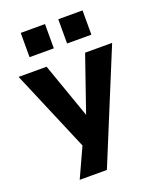

<svg xmlns="http://www.w3.org/2000/svg" viewBox="-165 -837 914 1115"><g transform="rotate(-20 292.0 -279.5)"><path d="M131 180 236 -49V49L2 -503H175L295 -162L413 -503H580L299 180ZM333 -589V-739H483V-589ZM101 -589V-739H251V-589Z"/></g></svg>

Font: Nunito Sans 7pt ExtraBold
Style: Regular
Weight: 800
Designer: Vernon Adams
Foundry: Vernon Adams
Version: Version 3.101;gftools[0.9.27]